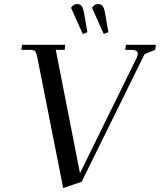

<svg xmlns="http://www.w3.org/2000/svg" viewBox="-20 -926 800 960"><path d="M86.9 -676.8 90.8 -702.1H306.2L303.2 -676.8H258.8L379.9 -60.1L663.1 -636.2Q668.9 -647.9 668.9 -658.2Q668.9 -676.8 633.8 -676.8H606L609.9 -702.1H759.8L755.9 -676.8L703.1 -655.8L388.2 -17.1L295.9 14.2L167 -637.2Q162.1 -662.1 156 -669.4Q149.9 -676.8 127.9 -676.8ZM335 -887.2Q348.1 -905.8 365.2 -905.8Q380.9 -905.8 388.7 -895Q396.5 -884.3 400.9 -856.9L417 -765.1L394 -755.9ZM439.9 -887.2Q453.1 -905.8 470.2 -905.8Q485.8 -905.8 493.7 -895Q501.5 -884.3 505.9 -856.9L522 -765.1L499 -755.9Z"/></svg>

Font: Dihjauti S
Style: Bold Italic
Weight: 700
Italic angle: -9°
Designer: T. Christopher White
Version: Version 3.0.0